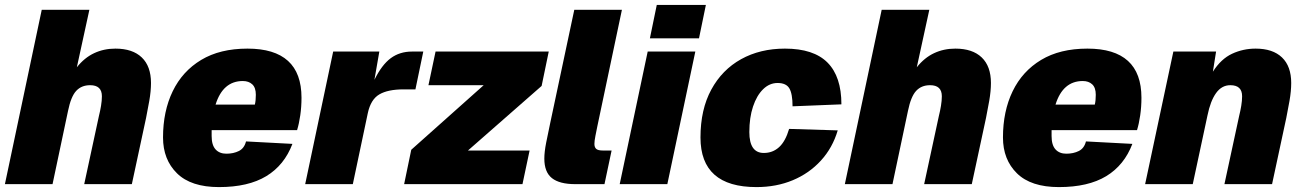

<svg xmlns="http://www.w3.org/2000/svg" viewBox="-20 -750 5315 782"><path d="M0 0 150 -710H344L293 -476Q324 -515 363.5 -533.5Q403 -552 450 -552Q520 -552 557.5 -516Q595 -480 595 -412Q595 -379 588 -339Q581 -299 575 -270L517 0H323L383 -278Q388 -298 391.5 -319Q395 -340 395 -358Q395 -403 347 -403Q312 -403 290.5 -380Q269 -357 257 -298L194 0Z M872 12Q758 12 701 -44Q644 -100 644 -190Q644 -297 683.5 -378.5Q723 -460 799.5 -506Q876 -552 988 -552Q1208 -552 1208 -352Q1208 -315 1203 -280.5Q1198 -246 1190 -220H842Q842 -208 842 -196Q842 -159 858 -141.5Q874 -124 902 -124Q931 -124 953 -135Q975 -146 982 -174L1171 -164Q1138 -77 1064.5 -32.5Q991 12 872 12ZM969 -420Q888 -420 858 -324H1018Q1020 -332 1021 -342Q1022 -352 1022 -364Q1022 -393 1007.5 -406.5Q993 -420 969 -420Z M1223 0 1337 -540H1525L1505 -425Q1535 -486 1571.5 -513Q1608 -540 1658 -540H1704L1672 -386H1624Q1560 -386 1525 -365.5Q1490 -345 1478 -289L1417 0Z M1626 0 1655 -140 1950 -403H1725L1754 -540H2215L2186 -400L1886 -137H2137L2108 0Z M2323 0Q2259 0 2228 -24.5Q2197 -49 2197 -104Q2197 -131 2204.5 -169Q2212 -207 2221 -249L2319 -710H2513L2413 -236Q2409 -216 2405 -196Q2401 -176 2401 -164Q2401 -150 2408.5 -143.5Q2416 -137 2435 -137H2471L2442 0Z M2504 0 2618 -540H2812L2698 0ZM2627 -594 2655 -730H2855L2827 -594Z M3061 12Q2833 12 2833 -190Q2833 -304 2877 -385Q2921 -466 2998.5 -509Q3076 -552 3177 -552Q3294 -552 3350.5 -495Q3407 -438 3407 -325L3208 -317Q3208 -368 3195 -390Q3182 -412 3147 -412Q3114 -412 3088 -386.5Q3062 -361 3047 -316Q3032 -271 3032 -212Q3032 -127 3091 -127Q3127 -127 3153 -150.5Q3179 -174 3194 -225L3392 -219Q3371 -148 3323.5 -96Q3276 -44 3209 -16Q3142 12 3061 12Z M3421 0 3571 -710H3765L3714 -476Q3745 -515 3784.5 -533.5Q3824 -552 3871 -552Q3941 -552 3978.5 -516Q4016 -480 4016 -412Q4016 -379 4009 -339Q4002 -299 3996 -270L3938 0H3744L3804 -278Q3809 -298 3812.5 -319Q3816 -340 3816 -358Q3816 -403 3768 -403Q3733 -403 3711.5 -380Q3690 -357 3678 -298L3615 0Z M4293 12Q4179 12 4122 -44Q4065 -100 4065 -190Q4065 -297 4104.5 -378.5Q4144 -460 4220.5 -506Q4297 -552 4409 -552Q4629 -552 4629 -352Q4629 -315 4624 -280.5Q4619 -246 4611 -220H4263Q4263 -208 4263 -196Q4263 -159 4279 -141.5Q4295 -124 4323 -124Q4352 -124 4374 -135Q4396 -146 4403 -174L4592 -164Q4559 -77 4485.5 -32.5Q4412 12 4293 12ZM4390 -420Q4309 -420 4279 -324H4439Q4441 -332 4442 -342Q4443 -352 4443 -364Q4443 -393 4428.5 -406.5Q4414 -420 4390 -420Z M4644 0 4759 -540H4933L4920 -458Q4953 -510 4998 -531Q5043 -552 5094 -552Q5164 -552 5201.5 -516Q5239 -480 5239 -412Q5239 -379 5232 -339Q5225 -299 5219 -270L5161 0H4967L5027 -278Q5032 -298 5035.5 -319Q5039 -340 5039 -358Q5039 -403 4991 -403Q4956 -403 4933 -371Q4910 -339 4898 -280L4838 0Z"/></svg>

Font: Geist Black
Style: Italic
Weight: 900
Italic angle: -12°
Designer: Basement.studio, Andrés Briganti, Mateo Zaragoza
Foundry: Basement.studio, Vercel, Andrés Briganti, Guido Ferreyra, Mateo Zaragoza
Version: Version 1.500; ttfautohint (v1.8.4.7-5d5b)